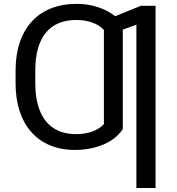

<svg xmlns="http://www.w3.org/2000/svg" viewBox="-20 -757 904 982"><path d="M608 -370.7V-96.6Q586.3 -62.9 549.2 -39.1Q512.1 -15.3 464.5 -2.7Q416.9 9.9 363.6 9.9Q291.9 9.9 235.4 -13.8Q179 -37.6 139.7 -82.2Q100.5 -126.8 80.1 -189.6Q59.7 -252.5 59.7 -331V-392L160.5 -393.5V-331Q160.5 -248.9 183.8 -190.9Q207 -132.8 253.6 -101.9Q300.1 -71 369.3 -71Q412.6 -71 450.1 -83.6Q487.6 -96.2 511.4 -122.2V-370.7ZM608 -630.7V-362.2H511.4V-603.7Q490.8 -627.5 453.3 -641.2Q415.8 -654.8 370.7 -654.8Q318.9 -654.8 279.7 -638.3Q240.4 -621.8 214 -589.1Q187.5 -556.5 174 -508.2Q160.5 -459.9 160.5 -396.3V-339.5H59.7V-396.3Q59.7 -476.2 80.8 -539.4Q101.9 -602.6 142.4 -646.8Q182.9 -691.1 240.8 -714.1Q298.7 -737.2 372.2 -737.2Q422.9 -737.2 468.9 -724.1Q514.9 -710.9 551.1 -687Q587.4 -663 608 -630.7ZM775.6 -727.3V204.5H677.6V-630.7L563.9 -589.5V-671.9L700.3 -727.3Z"/></svg>

Font: InterMG
Style: Regular
Weight: 400
Designer: Rasmus Andersson
Foundry: rsms
Version: Version 3.019;December 26, 2023;FontCreator 15.0.0.2955 64-b